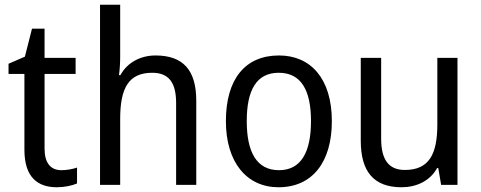

<svg xmlns="http://www.w3.org/2000/svg" viewBox="-20 -780 2028 810"><path d="M239 -62C194 -62 168 -92 168 -153V-468H299V-536H168V-659H115L85 -541L16 -511V-468H83V-148C83 -30 141 10 220 10C251 10 285 3 305 -6V-73C288 -67 262 -62 239 -62Z M487 -540V-760H402V0H487V-278C487 -406 521 -473 622 -473C692 -473 723 -432 723 -345V0H808V-355C808 -485 752 -546 636 -546C574 -546 517 -517 488 -463H482C485 -485 487 -513 487 -540Z M1380 -269C1380 -448 1291 -546 1157 -546C1014 -546 933 -446 933 -269C933 -95 1021 10 1155 10C1297 10 1380 -95 1380 -269ZM1021 -269C1021 -400 1062 -473 1156 -473C1250 -473 1292 -400 1292 -269C1292 -138 1250 -62 1157 -62C1063 -62 1021 -138 1021 -269Z M1910 -536H1825V-255C1825 -129 1790 -63 1688 -63C1620 -63 1588 -106 1588 -195V-536H1502V-186C1502 -56 1557 10 1674 10C1736 10 1794 -16 1824 -71H1829L1841 0H1910Z"/></svg>

Font: Noto Sans Devanagari UI SemiCondensed
Style: Regular
Weight: 400
Width: 4
Designer: Jelle Bosma - Monotype Design Team
Foundry: Monotype Imaging Inc.
Version: Version 2.004